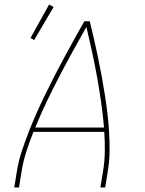

<svg xmlns="http://www.w3.org/2000/svg" viewBox="-20 -829 640 849"><path d="M43 0 55 -74Q62 -117 76 -159.5Q90 -202 106.5 -244.5Q123 -287 141.5 -328.5Q160 -370 180 -411Q200 -452 221 -493Q242 -534 264 -574.5Q286 -615 308 -655Q330 -695 353 -735H377Q387 -695 396 -655Q405 -615 413.5 -574.5Q422 -534 429.5 -493Q437 -452 443.5 -411Q450 -370 455 -328Q460 -286 462.5 -244Q465 -202 464.5 -159Q464 -116 457 -74L445 0H424L436 -74Q443 -117 443.5 -160.5Q444 -204 441 -246H128Q111 -204 97 -160.5Q83 -117 76 -74L64 0ZM440 -265Q435 -322 427 -378Q419 -434 409 -489.5Q399 -545 387 -600Q375 -655 362 -710Q331 -655 301 -600.5Q271 -546 242 -490.5Q213 -435 186 -378.5Q159 -322 136 -265ZM131 -652 115 -661 197 -809 217 -798Z"/></svg>

Font: Iosevka Curly ThExObl
Style: Regular
Weight: 100
Width: 7
Italic angle: -9°
Monospace: yes
Designer: Belleve Invis
Foundry: Belleve Invis
Version: Version 11.1.0; ttfautohint (v1.8.3)